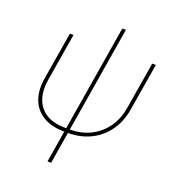

<svg xmlns="http://www.w3.org/2000/svg" viewBox="-154 -792 1020 1117"><g transform="rotate(20 356.0 -233.5)"><path d="M298.8 7.8Q220.7 7.8 168.5 -23.2Q116.2 -54.2 94.7 -110.8Q73.2 -167.5 85.9 -245.1L134.8 -539.1H157.2L108.4 -245.1Q97.2 -177.7 114 -125.7Q130.9 -73.7 177 -44.2Q223.1 -14.6 298.8 -14.6H321.3Q397.5 -14.6 454.8 -44.2Q512.2 -73.7 548.3 -125.7Q584.5 -177.7 595.7 -245.1L644.5 -539.1H667L618.2 -245.1Q605.5 -167.5 564.9 -110.8Q524.4 -54.2 462.2 -23.2Q399.9 7.8 321.3 7.8ZM266.6 204.1 411.1 -671.4H433.6L289.1 204.1Z"/></g></svg>

Font: Inter 18pt Thin
Style: Italic
Weight: 250
Italic angle: -9.3988°
Version: Version 4.001;git-66647c0bb